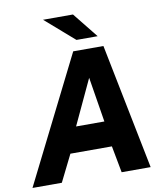

<svg xmlns="http://www.w3.org/2000/svg" viewBox="-113 -1009 934 1089"><g transform="rotate(-10 354.0 -464.5)"><path d="M-15 0 347 -723H521L665.5 0H498.5L469.5 -154H230.5L154 0ZM289 -300.5H452L410 -559.5ZM376.5 -783.5 209.5 -929H382L498.5 -783.5Z"/></g></svg>

Font: Public Sans Thin ExtraBold
Style: Italic
Weight: 800
Italic angle: -8°
Version: Version 2.001